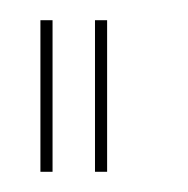

<svg xmlns="http://www.w3.org/2000/svg" viewBox="-20 -695 186 190"><path d="M20 -525V-675H32V-525ZM74 -525V-675H86V-525Z"/></svg>

Font: Anybody UltraExpanded Thin
Style: Regular
Weight: 100
Width: 9
Designer: Tyler Finck
Foundry: Etcetera Type Company
Version: Version 1.010; ttfautohint (v1.8.3) -l 8 -r 50 -G 200 -x 14 